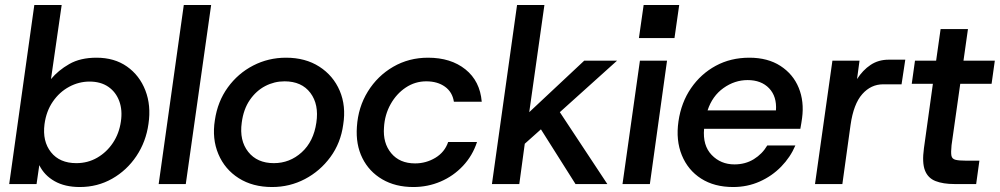

<svg xmlns="http://www.w3.org/2000/svg" viewBox="-20 -740 4020 772"><path d="M301 12Q241 12 199.5 -11.5Q158 -35 138 -76L127 0H17L118 -720H228L185 -422Q214 -457 258.5 -482.5Q303 -508 368 -508Q440 -508 490.5 -472.5Q541 -437 564.5 -376.5Q588 -316 577 -242Q567 -170 528.5 -112.5Q490 -55 431 -21.5Q372 12 301 12ZM287 -84Q333 -84 371 -106Q409 -128 434 -165.5Q459 -203 466 -251Q473 -297 459.5 -333.5Q446 -370 415.5 -391Q385 -412 340 -412Q297 -412 258 -391Q219 -370 192.5 -331.5Q166 -293 159 -241Q150 -172 185 -128Q220 -84 287 -84Z M618 0 719 -720H829L727 0Z M1074 12Q996 12 940 -23.5Q884 -59 858 -120.5Q832 -182 844 -257Q855 -332 896 -388.5Q937 -445 998 -476.5Q1059 -508 1130 -508Q1208 -508 1264 -472Q1320 -436 1346 -375Q1372 -314 1360 -239Q1350 -165 1308.5 -108.5Q1267 -52 1206 -20Q1145 12 1074 12ZM1081 -84Q1145 -84 1193 -127.5Q1241 -171 1252 -247Q1263 -320 1228 -366.5Q1193 -413 1124 -413Q1083 -413 1046.5 -394Q1010 -375 984.5 -338Q959 -301 952 -247Q942 -175 978 -129.5Q1014 -84 1081 -84Z M1642 12Q1570 12 1517 -19Q1464 -50 1437 -104.5Q1410 -159 1415 -230Q1420 -309 1459 -372Q1498 -435 1561 -471.5Q1624 -508 1701 -508Q1793 -508 1851.5 -461Q1910 -414 1917 -331H1805Q1799 -370 1769 -391.5Q1739 -413 1694 -413Q1649 -413 1611.5 -388Q1574 -363 1550.5 -321Q1527 -279 1524 -228Q1519 -165 1553 -124Q1587 -83 1649 -83Q1693 -83 1730.5 -105.5Q1768 -128 1782 -169H1898Q1880 -114 1841.5 -73Q1803 -32 1751.5 -10Q1700 12 1642 12Z M1958 0 2059 -720H2169L2108 -289L2329 -496H2461L2231 -289L2422 0H2294L2155 -220L2090 -162L2068 0Z M2549 -587 2568 -720H2711L2692 -587ZM2483 0 2553 -496H2662L2593 0Z M2928 12Q2852 12 2799 -22Q2746 -56 2721.5 -116Q2697 -176 2708 -252Q2719 -328 2758.5 -385.5Q2798 -443 2858 -475.5Q2918 -508 2993 -508Q3067 -508 3118 -475Q3169 -442 3191.5 -387Q3214 -332 3205 -265Q3204 -256 3202 -245Q3200 -234 3198 -222H2811Q2805 -155 2841.5 -117Q2878 -79 2933 -79Q2977 -79 3011 -100Q3045 -121 3065 -155H3178Q3158 -108 3121 -70Q3084 -32 3034.5 -10Q2985 12 2928 12ZM2986 -418Q2934 -418 2889 -386Q2844 -354 2825 -296H3100Q3104 -352 3072.5 -385Q3041 -418 2986 -418Z M3257 0 3327 -496H3436L3426 -422Q3449 -458 3480.5 -479Q3512 -500 3553 -500H3620L3605 -401H3531Q3482 -401 3447 -361.5Q3412 -322 3400 -238L3367 0Z M3818 0Q3772 0 3741.5 -12Q3711 -24 3699 -55Q3687 -86 3695 -144L3731 -403H3646L3659 -496H3744L3762 -623H3872L3854 -496H3980L3967 -403H3841L3806 -156Q3803 -127 3805.5 -114Q3808 -101 3822 -97.5Q3836 -94 3864 -94H3918L3905 0Z"/></svg>

Font: Host Grotesk Medium
Style: Italic
Weight: 500
Italic angle: -8°
Designer: Doğukan Karapınar based on Poppins by Indian Type Foundry, Jonny Pinhorn
Foundry: Element Type
Version: Version 1.001; ttfautohint (v1.8.4.7-5d5b)